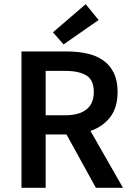

<svg xmlns="http://www.w3.org/2000/svg" viewBox="-20 -901 632 921"><path d="M83 0V-654H304Q355 -654 399 -644Q443 -634 475 -611.5Q507 -589 525.5 -552Q544 -515 544 -460Q544 -385 508.5 -339Q473 -293 414 -273L570 0H440L299 -256H199V0ZM199 -348H292Q359 -348 394.5 -376Q430 -404 430 -460Q430 -517 394.5 -539Q359 -561 292 -561H199ZM285 -688 234 -746 391 -881 453 -805Z"/></svg>

Font: Giro Semibold
Style: Regular
Weight: 600
Designer: Paul D. Hunt
Foundry: Adobe Systems Incorporated
Version: Version 1.000;PS 1.0;hotconv 1.0.88;makeotf.lib2.5.647800